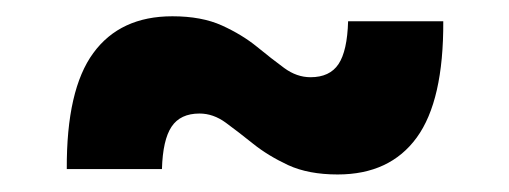

<svg xmlns="http://www.w3.org/2000/svg" viewBox="-20 -374 610 230"><path d="M60 -171.5Q59.5 -266.5 91.8 -310.5Q124 -354.5 186.5 -354.5Q221.5 -354.5 245.8 -343.5Q270 -332.5 287.8 -318Q305.5 -303.5 320.5 -292.5Q335.5 -281.5 352 -281.5Q375 -281.5 385.5 -297.2Q396 -313 397 -348.5H511Q511.5 -253.5 479.2 -209.2Q447 -165 384.5 -165Q349.5 -165 325.2 -176.2Q301 -187.5 283.2 -201.8Q265.5 -216 250.5 -227Q235.5 -238 219 -238Q196 -238 185.5 -222.2Q175 -206.5 174 -171.5Z"/></svg>

Font: Newsreader 6pt
Style: Bold
Weight: 700
Designer: Hugues Gentile
Foundry: Production Type
Version: Version 1.003; ttfautohint (v1.8.3)